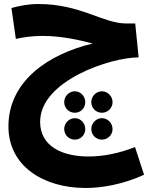

<svg xmlns="http://www.w3.org/2000/svg" viewBox="-20 -543 748 957"><path d="M407 394C491 394 595 375 698 328L653 190C574 221 496 237 421 237C296 237 180 190 180 64C180 -141 531 -257 671 -257L654 -426H609C493 -426 382 -523 171 -523C122 -523 76 -514 37 -503L59 -349C93 -357 141 -364 191 -364C288 -364 378 -343 442 -326C222 -274 22 -139 22 87C22 286 198 394 407 394ZM353 19C382 19 405 -4 405 -34C405 -63 382 -88 353 -88C324 -88 300 -63 300 -34C300 -4 324 19 353 19ZM488 19C517 19 541 -4 541 -34C541 -63 517 -88 488 -88C459 -88 435 -63 435 -34C435 -4 459 19 488 19ZM353 153C382 153 405 130 405 100C405 71 382 46 353 46C324 46 300 71 300 100C300 130 324 153 353 153ZM488 153C517 153 541 130 541 100C541 71 517 46 488 46C459 46 435 71 435 100C435 130 459 153 488 153Z"/></svg>

Font: Noto Sans Arabic ExtBd
Style: Regular
Weight: 800
Designer: Monotype Design Team, Nadine Chahine, Nizar Qandah and Khaled Hosny
Foundry: Monotype Imaging Inc.
Version: Version 2.012